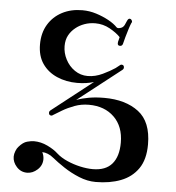

<svg xmlns="http://www.w3.org/2000/svg" viewBox="-55 -829 812 888"><g transform="rotate(5 351.5 -385.0)"><path d="M648 -186Q648 -116 618.5 -73.5Q589 -31 538 -11.5Q487 8 422 8Q383 8 344 -8Q305 -24 272 -46Q239 -68 217 -86Q204 -97 190 -102.5Q176 -108 165 -108H164Q172 -92 172 -76Q172 -47 150 -27Q128 -7 102 -7Q73 -7 53.5 -28.5Q34 -50 34 -76Q34 -88 39.5 -102Q45 -116 52 -123Q71 -145 90 -150Q109 -155 121 -155Q154 -155 185 -140Q216 -125 234 -108Q254 -90 283.5 -77Q313 -64 344.5 -57Q376 -50 403 -50Q463 -50 492.5 -84.5Q522 -119 522 -183Q522 -258 477.5 -301.5Q433 -345 360 -345Q325 -345 294 -333.5Q263 -322 238.5 -307.5Q214 -293 198 -283Q195 -280 191 -280Q179 -280 179 -293Q179 -299 184 -303L374 -452Q339 -441 296 -441Q245 -441 202.5 -459.5Q160 -478 135 -514Q110 -550 110 -604Q110 -657 133.5 -696Q157 -735 198 -756.5Q239 -778 292 -778Q325 -778 356.5 -768Q388 -758 414.5 -743.5Q441 -729 456 -713Q459 -710 464 -710Q472 -710 480 -714Q488 -718 493 -728Q496 -734 501 -746Q506 -758 513 -758Q518 -758 521.5 -753.5Q525 -749 525 -744Q525 -743 524 -741.5Q523 -740 522 -738Q518 -729 512 -710Q506 -691 500.5 -671.5Q495 -652 492 -639Q489 -629 479 -629Q468 -629 468 -640Q468 -647 470.5 -654.5Q473 -662 474 -669Q456 -688 424.5 -705.5Q393 -723 357 -723Q330 -723 306.5 -714.5Q283 -706 266 -692Q247 -677 235.5 -656Q224 -635 224 -606Q224 -574 239.5 -544Q255 -514 282 -495.5Q309 -477 342 -477Q377 -477 411.5 -493.5Q446 -510 468 -525L487 -540Q490 -543 494 -543Q506 -543 506 -530Q506 -524 501 -520L299 -362Q326 -372 357.5 -377.5Q389 -383 428 -383Q527 -383 587.5 -337Q648 -291 648 -186Z"/></g></svg>

Font: Ponomar
Style: Regular
Weight: 400
Version: Version 1.301; ttfautohint (v1.8.4.7-5d5b)